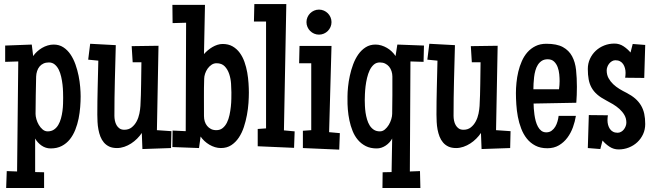

<svg xmlns="http://www.w3.org/2000/svg" viewBox="-20 -723 3220 944"><path d="M376.5 -249Q376.5 -225.1 374.3 -196.8Q372.1 -168.5 366.5 -140.1Q360.8 -111.8 350.3 -85.2Q339.8 -58.6 323.5 -38.1Q307.1 -17.6 283.9 -5.4Q260.7 6.8 229 6.8Q204.6 6.8 184.3 -7.3Q164.1 -21.5 152.8 -42V123L196.8 124V201.2H10.3L13.2 118.2L64 120.1L69.8 -420.9L5.4 -418.9V-499L136.2 -503.9L143.1 -447.3Q150.9 -459 162.1 -469.2Q173.3 -479.5 186.5 -487.3Q199.7 -495.1 214.4 -499.5Q229 -503.9 243.7 -503.9Q271 -503.9 291.5 -490.5Q312 -477.1 326.7 -455.3Q341.3 -433.6 351.1 -406Q360.8 -378.4 366.5 -350.1Q372.1 -321.8 374.3 -295.2Q376.5 -268.6 376.5 -249ZM290.5 -242.2Q290.5 -252.9 290 -270.3Q289.6 -287.6 287.4 -306.9Q285.2 -326.2 280.8 -345.7Q276.4 -365.2 268.6 -380.9Q260.7 -396.5 248.8 -406.2Q236.8 -416 220.2 -416Q205.1 -416 193.6 -410.6Q182.1 -405.3 174.3 -395.8Q166.5 -386.2 162.4 -373.5Q158.2 -360.8 157.7 -346.7Q156.7 -300.8 155.8 -255.1Q154.8 -209.5 154.8 -163.1Q154.8 -151.9 158.9 -137Q163.1 -122.1 170.9 -108.9Q178.7 -95.7 189.7 -86.4Q200.7 -77.1 214.4 -77.1Q232.4 -77.1 245.4 -85.9Q258.3 -94.7 266.6 -108.9Q274.9 -123 279.8 -140.9Q284.7 -158.7 287.1 -177.2Q289.6 -195.8 290 -212.9Q290.5 -230 290.5 -242.2Z M822.8 -78.1 820.8 4.9 680.2 9.8 677.2 -69.3Q667.5 -54.7 654.1 -41.3Q640.6 -27.8 624.8 -17.6Q608.9 -7.3 591.1 -1.2Q573.2 4.9 555.2 4.9Q532.7 4.9 517.1 -2.4Q501.5 -9.8 490.7 -22.5Q480 -35.2 473.6 -51.5Q467.3 -67.9 463.9 -86.2Q460.4 -104.5 459.5 -123.3Q458.5 -142.1 458.5 -159.2Q458.5 -225.6 460.2 -291.7Q461.9 -357.9 463.4 -424.8L413.6 -429.7L423.3 -507.8L549.3 -501Q546.9 -413.1 544.7 -327.1Q542.5 -241.2 542.5 -153.3Q542.5 -142.1 544.9 -129.9Q547.4 -117.7 553 -107.7Q558.6 -97.7 567.9 -91.3Q577.1 -85 591.3 -85Q612.8 -85 627.7 -96.9Q642.6 -108.9 651.9 -126.5Q661.1 -144 665.3 -164.6Q669.4 -185.1 670.4 -202.1Q673.3 -255.9 673.8 -309.6Q674.3 -363.3 675.3 -417H632.3L627.4 -496.1L759.3 -498L751.5 -83Z M1203.6 -267.6Q1203.6 -245.6 1201.7 -216.8Q1199.7 -188 1194.1 -157.7Q1188.5 -127.4 1179 -98.4Q1169.4 -69.3 1154.1 -46.4Q1138.7 -23.4 1117.2 -9.3Q1095.7 4.9 1065.9 4.9Q1051.3 4.9 1036.9 0.5Q1022.5 -3.9 1009.3 -11.7Q996.1 -19.5 985.1 -29.8Q974.1 -40 966.3 -51.8L958.5 4.9L827.6 0L828.6 -81.1L893.1 -78.1L895 -611.3L828.6 -609.4L827.6 -699.2H987.8L982.9 -457Q990.7 -466.3 1001.5 -475.3Q1012.2 -484.4 1024.2 -491.5Q1036.1 -498.5 1049.1 -502.7Q1062 -506.8 1074.7 -506.8Q1103 -506.8 1123.8 -494.9Q1144.5 -482.9 1158.9 -463.1Q1173.3 -443.4 1182.1 -418.2Q1190.9 -393.1 1195.6 -366.5Q1200.2 -339.8 1201.9 -314Q1203.6 -288.1 1203.6 -267.6ZM1117.7 -268.6Q1117.7 -287.1 1116 -312Q1114.3 -336.9 1106.9 -359.1Q1099.6 -381.3 1085 -396.7Q1070.3 -412.1 1044.4 -412.1Q1031.2 -412.1 1020 -404.5Q1008.8 -397 1000.7 -385.5Q992.7 -374 988.3 -360.6Q983.9 -347.2 983.9 -335.9Q982.4 -290 982.7 -244.4Q982.9 -198.7 982.9 -152.3Q982.9 -138.2 986.8 -125.7Q990.7 -113.3 998.5 -103.8Q1006.3 -94.2 1017.6 -88.6Q1028.8 -83 1043.5 -83Q1062 -83 1074.7 -93.3Q1087.4 -103.5 1095.7 -120.1Q1104 -136.7 1108.4 -157.5Q1112.8 -178.2 1115 -198.7Q1117.2 -219.2 1117.4 -237.8Q1117.7 -256.3 1117.7 -268.6Z M1428.7 -77.1 1425.8 3.9 1247.1 -3.9V-88.9L1288.1 -91.8V-617.2H1228.5L1230.5 -703.1H1387.7L1376 -82Z M1609.9 -614.3Q1609.9 -601.6 1605 -590.3Q1600.1 -579.1 1591.8 -570.8Q1583.5 -562.5 1572.3 -557.6Q1561 -552.7 1548.3 -552.7Q1535.6 -552.7 1524.4 -557.6Q1513.2 -562.5 1504.9 -570.8Q1496.6 -579.1 1491.7 -590.3Q1486.8 -601.6 1486.8 -614.3Q1486.8 -627 1491.7 -638.2Q1496.6 -649.4 1504.9 -657.7Q1513.2 -666 1524.4 -670.9Q1535.6 -675.8 1548.3 -675.8Q1561 -675.8 1572.3 -670.9Q1583.5 -666 1591.8 -657.7Q1600.1 -649.4 1605 -638.2Q1609.9 -627 1609.9 -614.3ZM1650.9 -68.4 1647.9 12.7 1469.2 4.9V-80.1L1510.3 -83V-412.1H1450.7L1452.6 -497.1H1609.9L1598.1 -73.2Z M2064.5 -499 2062.5 -418.9 1998 -420.9 1995.1 120.1 2044.9 118.2 2046.9 201.2H1860.4L1861.3 124L1905.3 123L1908.2 -42Q1902.8 -31.7 1894.5 -22.7Q1886.2 -13.7 1876.2 -7.1Q1866.2 -0.5 1855 3.2Q1843.8 6.8 1832 6.8Q1801.3 6.8 1778.6 -4.6Q1755.9 -16.1 1739.7 -35.2Q1723.6 -54.2 1713.6 -79.1Q1703.6 -104 1698 -130.9Q1692.4 -157.7 1690.2 -184.8Q1688 -211.9 1688.5 -235.4V-249Q1688.5 -269 1691.2 -295.7Q1693.8 -322.3 1700 -350.6Q1706.1 -378.9 1716.3 -406.5Q1726.6 -434.1 1741.7 -455.6Q1756.8 -477.1 1777.8 -490.5Q1798.8 -503.9 1826.2 -503.9Q1840.8 -503.9 1855.2 -499.5Q1869.6 -495.1 1882.6 -487.5Q1895.5 -480 1906.2 -469.7Q1917 -459.5 1924.8 -447.3L1933.6 -503.9ZM1909.2 -346.7Q1909.2 -360.4 1905 -373Q1900.9 -385.7 1893.1 -395.3Q1885.3 -404.8 1873.8 -410.4Q1862.3 -416 1847.7 -416Q1830.1 -416 1817.9 -405.3Q1805.7 -394.5 1797.6 -377.7Q1789.6 -360.8 1784.7 -340.1Q1779.8 -319.3 1777.3 -298.6Q1774.9 -277.8 1774.2 -259.8Q1773.4 -241.7 1773.4 -230.5Q1773.4 -218.3 1774.2 -202.4Q1774.9 -186.5 1777.3 -169.4Q1779.8 -152.3 1784.7 -135.7Q1789.6 -119.1 1797.6 -106.2Q1805.7 -93.3 1817.9 -85.2Q1830.1 -77.1 1847.7 -77.1Q1861.3 -77.1 1872.3 -86.4Q1883.3 -95.7 1891.4 -108.9Q1899.4 -122.1 1903.8 -137Q1908.2 -151.9 1908.2 -163.1Q1909.2 -209.5 1909.2 -255.1Q1909.2 -300.8 1909.2 -346.7Z M2490.2 -78.1 2488.3 4.9 2347.7 9.8 2344.7 -69.3Q2335 -54.7 2321.5 -41.3Q2308.1 -27.8 2292.2 -17.6Q2276.4 -7.3 2258.5 -1.2Q2240.7 4.9 2222.7 4.9Q2200.2 4.9 2184.6 -2.4Q2168.9 -9.8 2158.2 -22.5Q2147.5 -35.2 2141.1 -51.5Q2134.8 -67.9 2131.3 -86.2Q2127.9 -104.5 2127 -123.3Q2126 -142.1 2126 -159.2Q2126 -225.6 2127.7 -291.7Q2129.4 -357.9 2130.9 -424.8L2081.1 -429.7L2090.8 -507.8L2216.8 -501Q2214.4 -413.1 2212.2 -327.1Q2210 -241.2 2210 -153.3Q2210 -142.1 2212.4 -129.9Q2214.8 -117.7 2220.5 -107.7Q2226.1 -97.7 2235.4 -91.3Q2244.6 -85 2258.8 -85Q2280.3 -85 2295.2 -96.9Q2310.1 -108.9 2319.3 -126.5Q2328.6 -144 2332.8 -164.6Q2336.9 -185.1 2337.9 -202.1Q2340.8 -255.9 2341.3 -309.6Q2341.8 -363.3 2342.8 -417H2299.8L2294.9 -496.1L2426.8 -498L2418.9 -83Z M2816.4 -295.9Q2816.4 -255.9 2813.5 -217.8L2603.5 -213.9Q2603.5 -203.6 2604.5 -189.2Q2605.5 -174.8 2607.7 -158.9Q2609.9 -143.1 2614 -127.7Q2618.2 -112.3 2625 -99.9Q2631.8 -87.4 2641.8 -79.8Q2651.9 -72.3 2666 -72.3Q2681.2 -72.3 2692.1 -80.3Q2703.1 -88.4 2710.2 -100.3Q2717.3 -112.3 2721.2 -126.5Q2725.1 -140.6 2726.6 -153.3H2811.5Q2807.1 -125.5 2796.9 -97.2Q2786.6 -68.8 2769.5 -45.9Q2752.4 -22.9 2728 -8.5Q2703.6 5.9 2670.9 5.9Q2636.7 5.9 2612.1 -7.1Q2587.4 -20 2570.3 -41.5Q2553.2 -63 2542.5 -91.1Q2531.7 -119.1 2526.1 -149.2Q2520.5 -179.2 2518.6 -209.5Q2516.6 -239.7 2516.6 -265.6Q2516.6 -289.1 2519.3 -316.4Q2522 -343.8 2528.3 -370.6Q2534.7 -397.5 2545.7 -422.4Q2556.6 -447.3 2573.2 -466.1Q2589.8 -484.9 2612.8 -496.3Q2635.7 -507.8 2666 -507.8Q2717.8 -507.8 2747.6 -491.5Q2777.3 -475.1 2792.7 -446.5Q2808.1 -418 2812.3 -379.2Q2816.4 -340.3 2816.4 -295.9ZM2731.4 -324.2Q2731.4 -338.9 2729.7 -357.4Q2728 -376 2721.9 -392.6Q2715.8 -409.2 2704.1 -420.4Q2692.4 -431.6 2672.9 -431.6Q2655.8 -431.6 2644 -424.1Q2632.3 -416.5 2624.5 -404.3Q2616.7 -392.1 2612.3 -376.2Q2607.9 -360.4 2606 -344Q2604 -327.6 2603.3 -312Q2602.5 -296.4 2602.5 -284.2H2728.5Q2731.4 -304.7 2731.4 -324.2Z M3152.3 -113.3Q3152.3 -85.9 3141.8 -63.2Q3131.3 -40.5 3113.3 -23.7Q3095.2 -6.8 3071.5 2.4Q3047.9 11.7 3021.5 11.7Q2997.1 11.7 2977.1 -1.5Q2957 -14.6 2942.4 -32.2L2931.6 9.8L2870.1 4.9L2875 -157.2L2968.8 -156.2Q2967.8 -150.4 2967.3 -144Q2966.8 -137.7 2966.8 -131.8Q2966.8 -120.1 2969.7 -109.1Q2972.7 -98.1 2978.5 -89.4Q2984.4 -80.6 2993.9 -75.4Q3003.4 -70.3 3016.6 -70.3Q3025.9 -70.3 3033.9 -75Q3042 -79.6 3047.6 -86.9Q3053.2 -94.2 3056.4 -103Q3059.6 -111.8 3059.6 -120.1Q3059.6 -141.1 3050 -157.5Q3040.5 -173.8 3025.9 -187Q3011.2 -200.2 2993.7 -210.7Q2976.1 -221.2 2960 -229.5Q2933.6 -243.2 2916.3 -258.3Q2898.9 -273.4 2888.7 -291.7Q2878.4 -310.1 2874.3 -332.5Q2870.1 -355 2870.1 -383.8Q2870.1 -410.6 2880.6 -433.6Q2891.1 -456.5 2909.2 -473.4Q2927.2 -490.2 2950.9 -499.5Q2974.6 -508.8 3001 -508.8Q3025.4 -508.8 3045.4 -495.6Q3065.4 -482.4 3080.1 -464.8L3090.8 -506.8L3152.3 -502L3147.5 -339.8L3053.7 -340.8Q3054.7 -346.7 3055.2 -353Q3055.7 -359.4 3055.7 -365.2Q3055.7 -377 3052.7 -387.9Q3049.8 -398.9 3043.9 -407.7Q3038.1 -416.5 3028.6 -421.6Q3019 -426.8 3005.9 -426.8Q2996.6 -426.8 2988.8 -422.1Q2981 -417.5 2975.1 -410.2Q2969.2 -402.8 2966.1 -394Q2962.9 -385.3 2962.9 -377Q2962.9 -355.5 2971.9 -338.9Q2981 -322.3 2994.9 -309.1Q3008.8 -295.9 3026.1 -285.4Q3043.5 -274.9 3060.5 -266.6Q3085.9 -253.4 3103.3 -238.3Q3120.6 -223.1 3131.6 -204.6Q3142.6 -186 3147.5 -163.6Q3152.3 -141.1 3152.3 -113.3Z"/></svg>

Font: Maiden Orange
Style: Regular
Weight: 400
Designer: Astigmatic (AOETI)
Foundry: Astigmatic (AOETI)
Version: Version 1.000